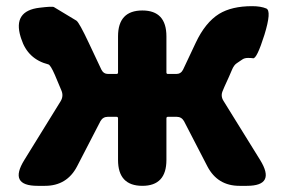

<svg xmlns="http://www.w3.org/2000/svg" viewBox="-20 -603 923 623"><path d="M102 0Q7 0 59 -84L177 -275Q187 -292 179 -310L158 -360Q144 -392 137 -394Q70 -411 49 -477L47 -483Q21 -568 109 -578Q150 -583 155 -580Q192 -558 228 -536Q237 -530 268 -464L309 -377Q316 -363 331 -363H358Q363 -363 363 -368V-485Q363 -569 442 -569Q520 -569 520 -485V-368Q520 -363 525 -363H552Q567 -363 574 -377L615 -464Q646 -530 691 -558Q732 -583 798 -583Q826 -583 844 -575.5Q862 -568 838 -490Q813 -411 801 -414Q796 -415 784.5 -415Q773 -415 765.5 -409.5Q758 -404 748.5 -398Q739 -392 732.5 -376Q726 -360 708 -321L703 -309Q695 -292 705 -276L824 -84Q876 0 781 0H757Q686 0 653 -63L577 -210Q569 -224 553 -224H525Q520 -224 520 -219V-84Q520 0 442 0Q363 0 363 -84V-219Q363 -224 358 -224H330Q314 -224 306 -210L230 -63Q197 0 126 0Z"/></svg>

Font: Resource Han Rounded TW Heavy
Style: Regular
Weight: 900
Designer: Cyano Hao (round all glyphs); Ryoko NISHIZUKA 西塚涼子 (kana, bopomofo & ideographs); Paul D. Hunt (Latin, Greek & Cyrillic)
Foundry: Cyano Hao
Version: 0.990